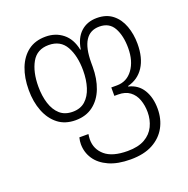

<svg xmlns="http://www.w3.org/2000/svg" viewBox="-138 -672 1028 1052"><g transform="rotate(-20 375.5 -146.0)"><path d="M448 250Q373 250 322 227Q271 204 245 165Q219 126 219 78Q219 61 224 40H277Q276 48 275 55.5Q274 63 274 71Q274 128 317 164.5Q360 201 448 201Q510 201 548.5 179Q587 157 605 119.5Q623 82 623 38Q623 -1 611 -34.5Q599 -68 572.5 -88Q546 -108 504 -108H482V-157H515Q573 -157 608 -205Q643 -253 643 -329Q643 -400 617.5 -446.5Q592 -493 534 -493Q425 -493 425 -322V-298Q425 -229 404 -174Q383 -119 341 -87Q299 -55 238 -55Q177 -55 136 -87Q95 -119 73.5 -174Q52 -229 52 -298Q52 -370 73.5 -425Q95 -480 136 -511Q177 -542 238 -542Q296 -542 338 -508.5Q380 -475 393 -410H396Q406 -474 443 -508Q480 -542 537 -542Q592 -542 628 -513.5Q664 -485 681.5 -437Q699 -389 699 -333Q699 -251 665.5 -199.5Q632 -148 571 -133V-130Q626 -117 653.5 -71.5Q681 -26 681 39Q681 99 655 146.5Q629 194 577.5 222Q526 250 448 250ZM239 -104Q284 -104 312.5 -129.5Q341 -155 355 -199Q369 -243 369 -298Q369 -383 338 -438Q307 -493 238 -493Q170 -493 139 -438Q108 -383 108 -298Q108 -243 122 -199Q136 -155 164.5 -129.5Q193 -104 239 -104Z"/></g></svg>

Font: Noto Sans Georgian SemiCondensed Light
Style: Regular
Weight: 300
Width: 4
Designer: Monotype Design Team, Akaki Razmadze
Foundry: Google LLC
Version: Version 2.005; ttfautohint (v1.8.4.7-5d5b)